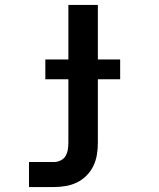

<svg xmlns="http://www.w3.org/2000/svg" viewBox="-20 -540 640 775"><path d="M97 215V114H198Q211 114 224 108Q237 102 244 90.5Q251 79 253.5 65Q256 51 256 37V-220H163V-300H256V-520H375V-300H465V-220H375V37Q375 61 371 85Q367 109 356.5 130.5Q346 152 329 169Q312 186 290.5 196.5Q269 207 245 211Q221 215 198 215Z"/></svg>

Font: Iosevka Extended
Style: Bold
Weight: 700
Width: 7
Monospace: yes
Designer: Belleve Invis
Foundry: Belleve Invis
Version: Version 32.5.0; ttfautohint (v1.8.4)